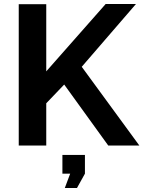

<svg xmlns="http://www.w3.org/2000/svg" viewBox="-20 -730 719 963"><path d="M74 0V-709H212V-372L510 -710H662L390 -395L679 0H523L302 -306L212 -212V0ZM305 213 332 141H293V47H406V141L366 213Z"/></svg>

Font: YasnoRaleway
Style: Bold
Weight: 700
Designer: Matt McInerney, Pablo Impallari, Rodrigo Fuenzalida
Foundry: Matt McInerney, Pablo Impallari, Rodrigo Fuenzalida
Version: Version 4.026